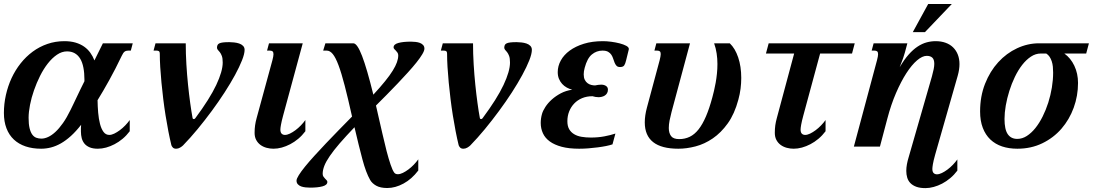

<svg xmlns="http://www.w3.org/2000/svg" viewBox="-22 -736 5537 964"><path d="M526.9 -58.6Q538.1 -58.6 551.8 -65.2Q565.4 -71.8 579.6 -82.3Q593.8 -92.8 606.7 -106.2Q619.6 -119.6 629.4 -133.3V-77.1Q613.3 -55.7 593.8 -39.3Q574.2 -22.9 553.2 -12Q532.2 -1 510.7 4.9Q489.3 10.7 469.2 10.7Q444.8 10.7 428.5 3.9Q412.1 -2.9 402.3 -14.6Q392.6 -26.4 388.4 -42Q384.3 -57.6 384.3 -75.7Q384.3 -83.5 384.3 -92Q384.3 -100.6 385.3 -109.4Q359.4 -76.2 334 -53.2Q308.6 -30.3 283.7 -16.1Q258.8 -2 233.9 4.4Q209 10.7 184.6 10.7Q141.1 10.7 106.4 -1Q71.8 -12.7 47.6 -35.4Q23.4 -58.1 10.5 -91.8Q-2.4 -125.5 -2.4 -168.9Q-2.4 -214.4 7.6 -259Q17.6 -303.7 36.1 -343.8Q54.7 -383.8 81.5 -417.7Q108.4 -451.7 142.1 -476.6Q175.8 -501.5 216.1 -515.4Q256.3 -529.3 301.3 -529.3Q333 -529.3 357.7 -522Q382.3 -514.6 400.6 -501.7Q418.9 -488.8 431.6 -470.9Q444.3 -453.1 452.1 -432.6Q464.4 -457 475.1 -479.2Q485.8 -501.5 494.6 -518.6H644.5L634.8 -481.9H621.1Q610.8 -481.9 603.8 -476.8Q596.7 -471.7 589.4 -456.1Q557.6 -389.6 526.6 -333.7Q495.6 -277.8 467.8 -232.9Q468.3 -201.2 470.9 -170.2Q473.6 -139.2 480 -114.3Q486.3 -89.4 497.6 -74Q508.8 -58.6 526.9 -58.6ZM401.9 -336.9Q401.9 -370.1 396.7 -396.5Q391.6 -422.9 380.9 -440.9Q370.1 -459 353.5 -468.5Q336.9 -478 314.5 -478Q288.6 -478 264.2 -461.4Q239.7 -444.8 218.3 -417.5Q196.8 -390.1 179.2 -355Q161.6 -319.8 148.7 -282.7Q135.7 -245.6 128.7 -209.5Q121.6 -173.3 121.6 -144.5Q121.6 -112.8 126.5 -92.5Q131.3 -72.3 139.9 -60.5Q148.4 -48.8 160.2 -44.4Q171.9 -40 186 -40Q201.7 -40 219.5 -48.1Q237.3 -56.2 256.1 -73.5Q274.9 -90.8 294.2 -118.2Q313.5 -145.5 332.5 -184.6Q338.4 -196.3 345.9 -212.2Q353.5 -228 362.3 -246.6Q371.1 -265.1 381.1 -285.9Q391.1 -306.6 401.9 -328.1Z M780.3 -467.3Q780.3 -475.6 776.1 -478.8Q772 -481.9 764.6 -481.9H749L758.8 -518.6H910.6Q910.6 -466.3 913.8 -413.1Q917 -359.9 922.1 -310.3Q927.2 -260.7 933.1 -218Q939 -175.3 944.8 -144Q945.8 -138.2 951.2 -138.2Q956.1 -138.2 959 -143.1Q1031.2 -240.2 1063.7 -309.3Q1096.2 -378.4 1096.2 -421.9Q1096.2 -443.4 1091.8 -455.1Q1087.4 -466.8 1081.8 -473.9Q1076.2 -481 1071.8 -485.6Q1067.4 -490.2 1067.4 -497.6Q1067.9 -504.9 1070.3 -510Q1072.8 -515.1 1079.3 -518.3Q1085.9 -521.5 1097.7 -522.9Q1109.4 -524.4 1129.4 -524.4Q1140.1 -524.4 1153.6 -522.9Q1167 -521.5 1178.7 -517.6Q1190.4 -513.7 1198.2 -505.9Q1206.1 -498 1206.1 -485.8Q1206.1 -465.8 1193.1 -433.1Q1180.2 -400.4 1158 -359.4Q1135.7 -318.4 1105.7 -272Q1075.7 -225.6 1041.3 -179Q1006.8 -132.3 970 -87.6Q933.1 -43 897 -5.9Q891.6 -0.5 882.1 5.1Q872.6 10.7 862.3 10.7Q851.1 10.7 845.5 4.4Q839.8 -2 838.4 -7.3Q830.6 -39.6 823.2 -77.4Q815.9 -115.2 809.3 -156.2Q802.7 -197.3 797.6 -239.3Q792.5 -281.2 788.6 -321.8Q784.7 -362.3 782.5 -399.4Q780.3 -436.5 780.3 -467.3Z M1345.7 -433.6Q1351.1 -454.1 1351.1 -463.9Q1351.1 -474.6 1346.2 -478.3Q1341.3 -481.9 1332.5 -481.9H1318.8L1328.6 -518.6H1498L1399.9 -157.2Q1391.6 -126.5 1388.7 -109.6Q1385.7 -92.8 1385.7 -85.9Q1385.7 -71.3 1392.1 -64.9Q1398.4 -58.6 1408.7 -58.6Q1419.9 -58.6 1433.6 -65.2Q1447.3 -71.8 1461.4 -82.3Q1475.6 -92.8 1488.5 -106.2Q1501.5 -119.6 1511.2 -133.3V-77.1Q1495.1 -55.7 1475.6 -39.3Q1456.1 -22.9 1435.1 -12Q1414.1 -1 1392.6 4.9Q1371.1 10.7 1351.1 10.7Q1333.5 10.7 1316.4 6.1Q1299.3 1.5 1285.9 -8.3Q1272.5 -18.1 1264.4 -33.2Q1256.3 -48.3 1256.3 -68.8Q1256.3 -89.8 1258.8 -106.9Q1261.2 -124 1266.6 -143.6Z M1957.5 130.9Q1963.4 138.7 1975.6 138.7Q1986.8 138.7 2000.5 132.1Q2014.2 125.5 2028.3 115Q2042.5 104.5 2055.4 91.1Q2068.4 77.6 2078.1 64V120.1Q2045.4 163.1 2004.2 185.5Q1962.9 208 1922.4 208Q1887.7 208 1866.9 196.3Q1846.2 184.6 1836.4 167.5Q1815.4 130.9 1797.6 64Q1779.8 -2.9 1757.8 -97.2Q1713.9 -51.3 1683.3 -15.9Q1652.8 19.5 1633.8 47.4Q1614.7 75.2 1606.4 96.7Q1598.1 118.2 1598.1 136.7Q1598.1 145 1601.8 150.6Q1605.5 156.2 1609.9 160.6Q1614.3 165 1617.9 168.9Q1621.6 172.9 1621.6 177.2Q1621.6 192.9 1597.7 199.5Q1573.7 206.1 1534.7 206.1Q1523.9 206.1 1512 204.8Q1500 203.6 1490 200Q1480 196.3 1473.4 189.2Q1466.8 182.1 1466.8 170.9Q1466.8 161.6 1478.3 143.3Q1489.7 125 1509.5 100.6Q1529.3 76.2 1556.4 46.4Q1583.5 16.6 1614.5 -16.1Q1645.5 -48.8 1679 -83Q1712.4 -117.2 1745.6 -150.9Q1725.1 -242.7 1708.7 -305.9Q1692.4 -369.1 1677.7 -408.2Q1663.1 -447.3 1648.9 -464.6Q1634.8 -481.9 1618.7 -481.9H1600.6L1611.8 -518.6H1752Q1771.5 -518.6 1795.9 -455.1Q1820.3 -391.6 1852.5 -260.7Q1887.2 -298.3 1911.1 -327.9Q1935.1 -357.4 1949.7 -381.1Q1964.4 -404.8 1970.9 -423.3Q1977.5 -441.9 1977.5 -457.5Q1977.5 -465.8 1973.9 -471.4Q1970.2 -477.1 1965.8 -481.4Q1961.4 -485.8 1957.8 -489.7Q1954.1 -493.7 1954.1 -498Q1954.1 -513.7 1978 -520.3Q2002 -526.9 2041 -526.9Q2051.8 -526.9 2063.7 -525.6Q2075.7 -524.4 2085.7 -520.8Q2095.7 -517.1 2102.3 -510Q2108.9 -502.9 2108.9 -491.7Q2108.9 -481.4 2098.1 -463.4Q2087.4 -445.3 2068.8 -422.1Q2050.3 -398.9 2025.9 -372.1Q2001.5 -345.2 1974.6 -316.9Q1947.8 -288.6 1919.7 -260.3Q1891.6 -231.9 1865.7 -206.1Q1868.2 -195.3 1870.6 -184.8Q1873 -174.3 1875.5 -163.1Q1887.2 -113.3 1897.9 -65.4Q1908.7 -17.6 1918.9 22Q1929.2 61.5 1939 90.3Q1948.7 119.1 1957.5 130.9Z M2222.7 -467.3Q2222.7 -475.6 2218.5 -478.8Q2214.4 -481.9 2207 -481.9H2191.4L2201.2 -518.6H2353Q2353 -466.3 2356.2 -413.1Q2359.4 -359.9 2364.5 -310.3Q2369.6 -260.7 2375.5 -218Q2381.3 -175.3 2387.2 -144Q2388.2 -138.2 2393.6 -138.2Q2398.4 -138.2 2401.4 -143.1Q2473.6 -240.2 2506.1 -309.3Q2538.6 -378.4 2538.6 -421.9Q2538.6 -443.4 2534.2 -455.1Q2529.8 -466.8 2524.2 -473.9Q2518.6 -481 2514.2 -485.6Q2509.8 -490.2 2509.8 -497.6Q2510.3 -504.9 2512.7 -510Q2515.1 -515.1 2521.7 -518.3Q2528.3 -521.5 2540 -522.9Q2551.8 -524.4 2571.8 -524.4Q2582.5 -524.4 2595.9 -522.9Q2609.4 -521.5 2621.1 -517.6Q2632.8 -513.7 2640.6 -505.9Q2648.4 -498 2648.4 -485.8Q2648.4 -465.8 2635.5 -433.1Q2622.6 -400.4 2600.3 -359.4Q2578.1 -318.4 2548.1 -272Q2518.1 -225.6 2483.6 -179Q2449.2 -132.3 2412.4 -87.6Q2375.5 -43 2339.4 -5.9Q2334 -0.5 2324.5 5.1Q2314.9 10.7 2304.7 10.7Q2293.5 10.7 2287.8 4.4Q2282.2 -2 2280.8 -7.3Q2272.9 -39.6 2265.6 -77.4Q2258.3 -115.2 2251.7 -156.2Q2245.1 -197.3 2240 -239.3Q2234.9 -281.2 2231 -321.8Q2227.1 -362.3 2224.9 -399.4Q2222.7 -436.5 2222.7 -467.3Z M3002.9 -481.9Q2973.1 -481.9 2949.7 -462.6Q2926.3 -443.4 2913.6 -395.5Q2908.7 -377.4 2908.7 -362.8Q2908.7 -346.2 2914.1 -335.4Q2919.4 -324.7 2928 -318.4Q2936.5 -312 2946.5 -309.6Q2956.5 -307.1 2965.8 -307.1Q2972.7 -308.6 2980.7 -309.8Q2988.8 -311 2996.6 -311Q3010.3 -311 3020.3 -304.7Q3030.3 -298.3 3030.3 -286.1Q3030.3 -275.4 3025.9 -268.1Q3021.5 -260.7 3014.6 -256.3Q3007.8 -252 2999.5 -250Q2991.2 -248 2983.4 -248Q2975.6 -248 2967.8 -249.3Q2960 -250.5 2952.6 -252.9Q2923.8 -252.9 2900.6 -243.2Q2877.4 -233.4 2861.1 -216.3Q2844.7 -199.2 2835.7 -176.5Q2826.7 -153.8 2826.7 -127.4Q2826.7 -103 2835.7 -87.4Q2844.7 -71.8 2860.6 -62.3Q2876.5 -52.7 2897.9 -49.1Q2919.4 -45.4 2944.3 -45.4Q2981 -45.4 3012 -51.3Q3043 -57.1 3067.9 -65.4L3053.2 -11.2Q3040.5 -6.8 3021.2 -2.9Q3002 1 2979.2 3.9Q2956.5 6.8 2932.4 8.8Q2908.2 10.7 2885.7 10.7Q2835 10.7 2798.3 1Q2761.7 -8.8 2738.3 -25.9Q2714.8 -43 2703.9 -66.9Q2692.9 -90.8 2692.9 -118.7Q2692.9 -141.1 2699.2 -163.6Q2703.6 -179.7 2716.3 -199.2Q2729 -218.8 2748.5 -236.3Q2768.1 -253.9 2793.9 -267.6Q2819.8 -281.2 2851.1 -285.6Q2836.9 -289.1 2823.7 -296.4Q2810.5 -303.7 2800.5 -314.7Q2790.5 -325.7 2784.4 -340.3Q2778.3 -355 2778.3 -374Q2778.3 -404.3 2793.7 -432.4Q2809.1 -460.4 2838.4 -481.9Q2867.7 -503.4 2909.7 -516.4Q2951.7 -529.3 3005.4 -529.3Q3023.9 -529.3 3046.6 -526.4Q3069.3 -523.4 3089.1 -518.3Q3108.9 -513.2 3122.1 -506.1Q3135.3 -499 3135.3 -490.2Q3135.3 -488.3 3134.8 -486.8L3121.6 -433.1Q3117.7 -416 3112.1 -407.7Q3106.4 -399.4 3091.3 -399.4Q3079.6 -399.4 3073.7 -405.5Q3067.9 -411.6 3064 -420.9Q3060.1 -430.2 3056.9 -440.7Q3053.7 -451.2 3047.9 -460.4Q3042 -469.7 3031.5 -475.8Q3021 -481.9 3002.9 -481.9Z M3290 -433.6Q3292.5 -443.8 3293.9 -451.4Q3295.4 -459 3295.4 -464.4Q3295.4 -474.6 3290.8 -478.3Q3286.1 -481.9 3277.3 -481.9H3263.7L3273.4 -518.6H3442.4L3349.6 -173.3Q3343.8 -151.4 3339.8 -130.9Q3335.9 -110.4 3335.9 -93.3Q3335.9 -68.4 3347.2 -53Q3358.4 -37.6 3388.2 -37.6Q3417 -37.6 3441.2 -49.3Q3465.3 -61 3485.4 -86.4Q3505.4 -111.8 3522.5 -151.6Q3539.6 -191.4 3554.7 -247.6Q3558.6 -261.7 3563 -280.5Q3567.4 -299.3 3571.3 -320.8Q3575.2 -342.3 3577.6 -366.2Q3580.1 -390.1 3580.1 -414.6Q3580.1 -441.4 3576.2 -467.5Q3572.3 -493.7 3563.5 -518.6H3642.1Q3668.9 -493.2 3684.3 -447.8Q3699.7 -402.3 3699.7 -344.7Q3699.7 -318.4 3696.3 -291Q3692.9 -263.7 3685.1 -235.4Q3666 -164.1 3632.1 -116.7Q3598.1 -69.3 3556.6 -41Q3515.1 -12.7 3470.2 -1Q3425.3 10.7 3383.8 10.7Q3215.3 10.7 3215.3 -121.6Q3215.3 -155.8 3226.1 -195.8Z M3823.7 -467.3 3837.4 -518.6H4269.5L4255.9 -467.3H4095.7L4011.7 -157.2Q4003.4 -126.5 4000.5 -109.6Q3997.6 -92.8 3997.6 -85.9Q3997.6 -71.3 4003.9 -64.9Q4010.3 -58.6 4020.5 -58.6Q4031.7 -58.6 4045.4 -65.2Q4059.1 -71.8 4073.2 -82.3Q4087.4 -92.8 4100.3 -106.2Q4113.3 -119.6 4123 -133.3V-77.1Q4106.9 -55.7 4087.4 -39.3Q4067.9 -22.9 4046.9 -12Q4025.9 -1 4004.4 4.9Q3982.9 10.7 3962.9 10.7Q3945.3 10.7 3928.2 6.1Q3911.1 1.5 3897.7 -8.3Q3884.3 -18.1 3876.2 -33.2Q3868.2 -48.3 3868.2 -68.8Q3868.2 -89.8 3870.6 -106.9Q3873 -124 3878.4 -143.6L3965.3 -467.3Z M4673.3 40.5Q4664.6 71.8 4661.9 88.4Q4659.2 105 4659.2 111.8Q4659.2 126.5 4665.5 132.8Q4671.9 139.2 4682.1 139.2Q4693.4 139.2 4707 132.6Q4720.7 126 4734.9 115.5Q4749 105 4762 91.6Q4774.9 78.1 4784.7 64.5V120.6Q4768.6 142.1 4749 158.4Q4729.5 174.8 4708.5 185.8Q4687.5 196.8 4666 202.6Q4644.5 208.5 4624.5 208.5Q4597.2 208.5 4578.6 201.7Q4560.1 194.8 4548.8 183.1Q4537.6 171.4 4533 155.8Q4528.3 140.1 4528.3 122.1Q4528.3 106 4531.5 88.6Q4534.7 71.3 4540 54.2L4657.2 -353Q4662.6 -373 4665.8 -388.4Q4668.9 -403.8 4668.9 -415.5Q4668.9 -437 4659.2 -446.3Q4649.4 -455.6 4630.9 -455.6Q4608.9 -455.6 4582.3 -432.9Q4555.7 -410.2 4528.8 -368.7Q4502 -327.1 4476.8 -269Q4451.7 -210.9 4433.1 -140.1L4396 0H4265.1L4381.3 -433.6Q4386.7 -454.1 4386.7 -463.9Q4386.7 -474.6 4381.8 -478.3Q4377 -481.9 4368.2 -481.9H4354.5L4364.3 -518.6H4533.7L4521.5 -473.1Q4519 -463.4 4512.5 -444.1Q4505.9 -424.8 4495.1 -398.4Q4517.6 -436.5 4540 -461.9Q4562.5 -487.3 4585.2 -502.2Q4607.9 -517.1 4630.4 -523.2Q4652.8 -529.3 4675.8 -529.3Q4703.6 -529.3 4725.8 -521.2Q4748 -513.2 4763.4 -498Q4778.8 -482.9 4787.1 -461.7Q4795.4 -440.4 4795.4 -414.1Q4795.4 -387.2 4786.6 -356ZM4638.2 -715.8H4756.8L4622.1 -574.7H4561Z M5321.8 -467.3Q5353.5 -444.8 5372.1 -405.8Q5390.6 -366.7 5390.6 -319.3Q5390.6 -254.9 5368.9 -195.3Q5347.2 -135.7 5307.4 -89.8Q5267.6 -43.9 5211.2 -16.6Q5154.8 10.7 5085.9 10.7Q5043.9 10.7 5009.5 -0.7Q4975.1 -12.2 4950.4 -35.6Q4925.8 -59.1 4912.4 -94.2Q4898.9 -129.4 4898.9 -176.3Q4898.9 -252.4 4923.8 -315.4Q4948.7 -378.4 4990 -423.6Q5031.2 -468.8 5084.7 -493.7Q5138.2 -518.6 5194.8 -518.6H5445.3L5431.6 -467.3ZM5265.6 -371.6Q5265.6 -386.7 5264.2 -401.4Q5262.7 -416 5258.5 -428.5Q5254.4 -440.9 5247.8 -450.9Q5241.2 -460.9 5231 -467.3H5203.6Q5177.7 -467.3 5154.1 -451.7Q5130.4 -436 5110.1 -409.9Q5089.8 -383.8 5073.5 -349.9Q5057.1 -315.9 5045.7 -279.3Q5034.2 -242.7 5027.8 -206.3Q5021.5 -169.9 5021.5 -138.7Q5021.5 -85.9 5037.8 -62.3Q5054.2 -38.6 5085.4 -38.6Q5110.4 -38.6 5133.3 -53.2Q5156.2 -67.9 5176.3 -92.8Q5196.3 -117.7 5212.9 -150.9Q5229.5 -184.1 5241.2 -220.9Q5252.9 -257.8 5259.3 -296.6Q5265.6 -335.4 5265.6 -371.6Z"/></svg>

Font: Arian AMU Serif
Style: Bold Italic
Weight: 700
Italic angle: -15°
Designer: Ruben Hakobyan (Tarumian)
Foundry: Ruben Hakobyan (Tarumian)
Version: Version 1.002